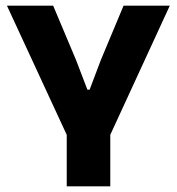

<svg xmlns="http://www.w3.org/2000/svg" viewBox="-20 -659 626 679"><path d="M223 -167 4.5 -639H168L249 -446.5L289 -342H297L336.5 -446.5L417 -639H580.5L363 -167ZM216 0V-307.5H370V0Z"/></svg>

Font: Anek Gujarati Medium
Style: Bold
Weight: 700
Version: Version 1.003